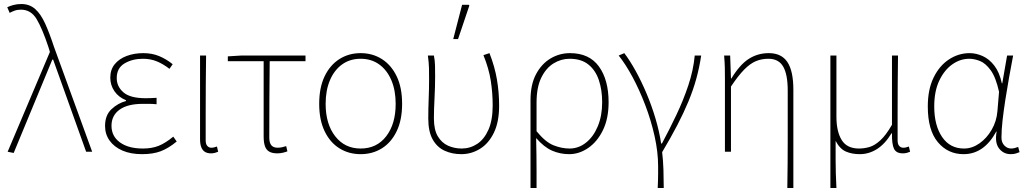

<svg xmlns="http://www.w3.org/2000/svg" viewBox="-20 -754 5108 954"><path d="M48 6 18 0 228 -496 220 -522Q190 -612 162 -659Q134 -706 84 -706Q66 -706 52.5 -701Q39 -696 28 -690L16 -718Q28 -724 46 -729Q64 -734 86 -734Q127 -734 155 -709Q183 -684 204.5 -636.5Q226 -589 248 -522L438 0H408L244 -458H240Z M686 12Q629 12 588 -6Q547 -24 524.5 -55.5Q502 -87 502 -128Q502 -182 534.5 -212Q567 -242 606 -252V-256Q569 -271 548.5 -301Q528 -331 528 -368Q528 -408 550 -435Q572 -462 609.5 -476Q647 -490 692 -490Q736 -490 771.5 -475Q807 -460 838 -435L822 -412Q791 -436 759.5 -449Q728 -462 690 -462Q638 -462 599 -439Q560 -416 560 -366Q560 -324 593.5 -295Q627 -266 704 -266Q718 -266 728.5 -266.5Q739 -267 758 -268V-236Q737 -238 722 -238Q707 -238 690 -238Q614 -238 574 -209Q534 -180 534 -129Q534 -77 576 -46.5Q618 -16 690 -16Q735 -16 768.5 -29.5Q802 -43 841 -75L858 -51Q817 -17 778.5 -2.5Q740 12 686 12Z M1028 8Q1011 8 999 1Q987 -6 980.5 -21.5Q974 -37 974 -62V-478H1004Q1003 -406 1002.5 -336Q1002 -266 1002 -196.5Q1002 -127 1002 -56Q1002 -38 1010 -29Q1018 -20 1030 -20Q1037 -20 1043 -21.5Q1049 -23 1058 -26L1064 0Q1057 3 1048 5.5Q1039 8 1028 8Z M1358 8Q1333 8 1318 -0.5Q1303 -9 1296.5 -27.5Q1290 -46 1290 -76V-450H1112V-474L1178 -478H1498V-450H1320Q1319 -354 1318.5 -260Q1318 -166 1318 -70Q1318 -45 1328 -32.5Q1338 -20 1360 -20Q1371 -20 1382 -22.5Q1393 -25 1402 -28L1408 -2Q1401 1 1387 4.5Q1373 8 1358 8Z M1772 12Q1713 12 1666.5 -17Q1620 -46 1593 -102Q1566 -158 1566 -238Q1566 -319 1593 -375Q1620 -431 1666.5 -460.5Q1713 -490 1772 -490Q1831 -490 1877.5 -460.5Q1924 -431 1951 -375Q1978 -319 1978 -238Q1978 -158 1951 -102Q1924 -46 1877.5 -17Q1831 12 1772 12ZM1772 -16Q1852 -16 1899 -77Q1946 -138 1946 -238Q1946 -305 1924.5 -355.5Q1903 -406 1864 -434Q1825 -462 1772 -462Q1719 -462 1680 -434Q1641 -406 1619.5 -355.5Q1598 -305 1598 -238Q1598 -138 1645.5 -77Q1693 -16 1772 -16Z M2272 12Q2227 12 2189.5 -5Q2152 -22 2130 -61Q2108 -100 2108 -165Q2108 -214 2110 -262.5Q2112 -311 2112 -360Q2112 -389 2111.5 -415.5Q2111 -442 2106 -478H2136Q2141 -453 2141.5 -427.5Q2142 -402 2142 -372Q2142 -323 2139 -265.5Q2136 -208 2136 -166Q2136 -109 2155.5 -76.5Q2175 -44 2206.5 -30Q2238 -16 2274 -16Q2316 -16 2351 -39Q2386 -62 2407 -109.5Q2428 -157 2428 -230Q2428 -292 2418.5 -353Q2409 -414 2382 -480L2412 -490Q2438 -424 2449 -360Q2460 -296 2460 -229Q2460 -148 2434 -94.5Q2408 -41 2365 -14.5Q2322 12 2272 12ZM2232 -560 2276 -730H2310L2312 -726L2256 -560Z M2616 180V-257Q2616 -334 2643.5 -385.5Q2671 -437 2715.5 -463.5Q2760 -490 2812 -490Q2908 -490 2956 -423.5Q3004 -357 3004 -246Q3004 -165 2976 -107.5Q2948 -50 2903 -19Q2858 12 2808 12Q2763 12 2723 -5.5Q2683 -23 2644 -68Q2645 -20 2645.5 18Q2646 56 2646 94Q2646 132 2646 180ZM2810 -16Q2855 -16 2892 -45.5Q2929 -75 2950.5 -127Q2972 -179 2972 -246Q2972 -307 2955.5 -356Q2939 -405 2903.5 -433.5Q2868 -462 2810 -462Q2768 -462 2730.5 -439Q2693 -416 2669.5 -368Q2646 -320 2646 -244V-102Q2690 -48 2730.5 -32Q2771 -16 2810 -16Z M3248 180Q3249 157 3249.5 140.5Q3250 124 3250 108.5Q3250 93 3250 72Q3250 1 3232.5 -77.5Q3215 -156 3186 -232Q3157 -308 3122.5 -372Q3088 -436 3054 -478L3082 -490Q3110 -453 3138.5 -401.5Q3167 -350 3192.5 -289.5Q3218 -229 3237 -165Q3256 -101 3265 -41H3269Q3306 -110 3340.5 -182.5Q3375 -255 3400 -329.5Q3425 -404 3432 -478H3464Q3455 -418 3439.5 -362Q3424 -306 3400.5 -249.5Q3377 -193 3345 -131.5Q3313 -70 3270 2Q3275 42 3276.5 90Q3278 138 3278 180Z M3892 180Q3893 120 3893.5 59.5Q3894 -1 3894 -62Q3894 -123 3894 -183.5Q3894 -244 3894 -304Q3894 -384 3871.5 -423Q3849 -462 3798 -462Q3764 -462 3735.5 -450Q3707 -438 3677.5 -408Q3648 -378 3612 -324V0H3582V-360Q3582 -389 3581.5 -415.5Q3581 -442 3578 -478H3608L3612 -364H3614Q3656 -433 3700.5 -461.5Q3745 -490 3800 -490Q3863 -490 3892.5 -445.5Q3922 -401 3922 -308V180Z M4106 180V-478H4136V-174Q4136 -101 4162 -58.5Q4188 -16 4248 -16Q4274 -16 4300 -23.5Q4326 -31 4354 -56.5Q4382 -82 4412 -134V-478H4442Q4441 -406 4440.5 -336Q4440 -266 4440 -196.5Q4440 -127 4440 -56Q4440 -38 4448 -29Q4456 -20 4468 -20Q4476 -20 4481.5 -21.5Q4487 -23 4496 -26L4502 0Q4495 3 4486 5.5Q4477 8 4466 8Q4433 8 4422 -15Q4411 -38 4412 -92H4410Q4377 -38 4337 -13Q4297 12 4252 12Q4213 12 4183 -1Q4153 -14 4132 -54Q4132 3 4132 39.5Q4132 76 4133 107.5Q4134 139 4136 180Z M4768 12Q4690 12 4640 -47.5Q4590 -107 4590 -225Q4590 -310 4619 -369Q4648 -428 4695.5 -459Q4743 -490 4798 -490Q4830 -490 4862.5 -475.5Q4895 -461 4920.5 -428Q4946 -395 4958 -340H4960L4984 -478H5014Q5004 -426 4994 -370Q4984 -314 4975.5 -259.5Q4967 -205 4961.5 -156.5Q4956 -108 4956 -70Q4956 -46 4970.5 -31Q4985 -16 5004 -16Q5013 -16 5022.5 -18.5Q5032 -21 5039 -24L5046 2Q5039 5 5028 8.5Q5017 12 5002 12Q4966 12 4944 -16.5Q4922 -45 4932 -100H4930Q4869 12 4768 12ZM4770 -16Q4810 -16 4846.5 -41.5Q4883 -67 4907.5 -109.5Q4932 -152 4936 -202L4944 -298Q4928 -370 4902.5 -405Q4877 -440 4849 -451Q4821 -462 4796 -462Q4751 -462 4711.5 -434Q4672 -406 4647 -353.5Q4622 -301 4622 -225Q4622 -131 4661 -73.5Q4700 -16 4770 -16Z"/></svg>

Font: Source Sans 3 VF
Style: Regular
Weight: 200
Designer: Paul D. Hunt
Foundry: Adobe
Version: Version 3.046;hotconv 1.0.118;makeotfexe 2.5.65603